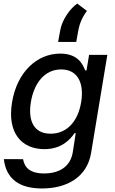

<svg xmlns="http://www.w3.org/2000/svg" viewBox="-20 -858 657 1094"><path d="M219.5 215.9C359.4 215.9 476.6 152.7 499.3 12.1L591.6 -545.5H487.6L473 -457H465.2C452.1 -490.8 424.7 -552.6 323.2 -552.6C191.4 -552.6 77.4 -448.5 48.7 -275.6C19.5 -100.9 103 -8.2 232.6 -8.2C332.7 -8.2 380.7 -64.6 404.8 -99.4H411.6L394.9 7.8C381.7 94.5 313.9 130.3 231.5 130.3C150.2 130.3 119.3 95.9 111.5 49L1.8 48.7C15.3 161.6 90.2 215.9 219.5 215.9ZM155.9 -276.3C173.3 -381 231.9 -462.4 328.5 -462.4C421.2 -462.4 460.6 -386.7 442.5 -276.3C424 -163.7 359.7 -96.2 268.1 -96.2C172.2 -96.2 138.5 -170.8 155.9 -276.3ZM311.1 -619H414.4L425.1 -678.6C432.9 -724.1 448.5 -759.9 475.5 -795.8L420.1 -837.7C381.4 -810.7 333.5 -747.9 322.8 -683.2Z"/></svg>

Font: Margiela Sans Medium
Style: Italic
Weight: 500
Italic angle: -9.39999°
Designer: Stefan Endress, Andreas Faust
Version: Version 1.100;FEAKit 1.0